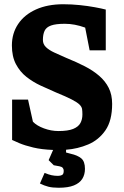

<svg xmlns="http://www.w3.org/2000/svg" viewBox="-20 -688 583 904"><path d="M256 196Q227 196 207.5 191Q188 186 168 176L190 126Q209 134 223 137Q237 140 253 140Q264 140 272 136Q280 132 280 116Q280 108 275.5 102.5Q271 97 260 95L233 90L209 66L230 18Q176 16 136.5 6.5Q97 -3 72 -13.5Q47 -24 37 -29V-219H112L135 -115Q153 -96 187 -83.5Q221 -71 255 -71Q300 -71 324.5 -81Q349 -91 358.5 -108.5Q368 -126 368 -149Q368 -163 366.5 -174Q365 -185 354.5 -195.5Q344 -206 318 -219.5Q292 -233 243 -253Q208 -268 171.5 -285Q135 -302 104.5 -326Q74 -350 55 -386Q36 -422 36 -474Q36 -531 65.5 -575Q95 -619 149.5 -643.5Q204 -668 278 -668Q317 -668 355.5 -664Q394 -660 426.5 -654Q459 -648 478 -643V-451H402L381 -558Q356 -567 332.5 -571.5Q309 -576 285 -576Q243 -576 220.5 -568Q198 -560 190 -543Q182 -526 182 -500Q182 -480 196.5 -466Q211 -452 236 -440.5Q261 -429 293 -415Q340 -396 379 -376Q418 -356 447 -331Q476 -306 492 -274Q508 -242 508 -199Q508 -120 476.5 -74.5Q445 -29 395.5 -8Q346 13 291 17V30L313 36Q345 43 362.5 57.5Q380 72 380 107Q380 134 367.5 154Q355 174 328 185Q301 196 256 196Z"/></svg>

Font: Faustina Light ExtraBold
Style: Regular
Weight: 800
Version: Version 1.200